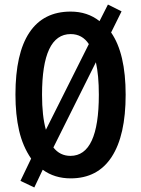

<svg xmlns="http://www.w3.org/2000/svg" viewBox="-20 -775 620 845"><path d="M533 -358Q533 -179 471.5 -84.5Q410 10 291 10Q220 10 168 -28L131 50L70 21L117 -77Q80 -131 64 -200.5Q48 -270 48 -359Q48 -540 109.5 -632Q171 -724 291 -724Q365 -724 418 -682L455 -755L515 -725L469 -632Q533 -540 533 -358ZM165 -358Q165 -264 182 -204L371 -581Q342 -625 291 -625Q165 -625 165 -358ZM415 -358Q415 -444 402 -501L215 -126Q244 -89 290 -89Q415 -89 415 -358Z"/></svg>

Font: Noto Sans Tamil ExtraCondensed SemiBold
Style: Regular
Weight: 600
Width: 2
Designer: Jelle Bosma - Monotype Design Team
Foundry: Monotype Imaging Inc.
Version: Version 2.004; ttfautohint (v1.8.4.7-5d5b)